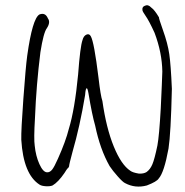

<svg xmlns="http://www.w3.org/2000/svg" viewBox="-20 -673 698 726"><path d="M528.3 -651.4Q540 -657.2 551.8 -644.5Q564.5 -635.7 581.1 -607.4Q580.1 -604.5 595.7 -560.5Q614.3 -508.8 620.1 -468.3Q626 -427.7 629.9 -336.9Q626 -168 617.2 -111.3Q600.6 -20.5 580.1 2Q573.2 13.7 535.2 28.3Q491.2 40 453.1 19.5Q444.3 15.6 425.3 -5.9Q406.2 -27.3 394.5 -44.9Q358.4 -108.4 339.8 -198.2Q328.1 -238.3 314.5 -320.3Q310.5 -341.8 307.6 -338.9Q303.7 -338.9 301.8 -313.5Q282.2 -195.3 253.9 -97.7Q241.2 -50.8 241.2 -43.9Q238.3 -37.1 236.3 -37.1Q232.4 -33.2 223.6 -18.6Q200.2 15.6 178.7 28.3Q168.9 32.2 153.3 31.2Q137.7 30.3 129.9 25.4Q68.4 -13.7 60.5 -144.5Q59.6 -180.7 68.4 -300.3Q77.1 -419.9 83 -462.9Q102.5 -602.5 128.9 -618.2Q151.4 -627 161.1 -603.5Q171.9 -588.9 157.2 -566.4Q144.5 -549.8 132.8 -475.6Q117.2 -351.6 112.3 -227.5Q107.4 -146.5 111.3 -122.1Q115.2 -83 128.9 -52.7Q142.6 -22.5 157.2 -21.5Q168 -20.5 176.8 -31.2Q185.5 -42 199.2 -73.2Q228.5 -138.7 240.2 -185.5Q262.7 -258.8 275.4 -391.6Q283.2 -497.1 292 -521.5Q295.9 -537.1 306.6 -542Q317.4 -546.9 323.2 -536.1Q335.9 -514.6 352.5 -378.9Q360.4 -310.5 367.2 -291Q381.8 -188.5 410.2 -119.1Q438.5 -49.8 472.7 -27.3Q481.4 -20.5 504.9 -16.6Q523.4 -15.6 534.2 -22.5Q547.9 -32.2 556.2 -51.8Q564.5 -71.3 575.2 -123Q582 -159.2 587.9 -263.7Q589.8 -299.8 591.8 -349.6Q593.8 -399.4 593.8 -402.3Q592.8 -473.6 564.5 -548.8Q543 -595.7 530.3 -613.3Q518.6 -629.9 518.6 -634.8Q516.6 -647.5 528.3 -651.4Z"/></svg>

Font: JasonHandwriting2
Style: Regular
Weight: 400
Version: Version 1.05.10